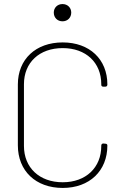

<svg xmlns="http://www.w3.org/2000/svg" viewBox="-20 -917 601 946"><path d="M288 -812C313 -812 331 -830 331 -855C331 -879 313 -897 288 -897C263 -897 245 -879 245 -855C245 -830 263 -812 288 -812ZM289 9C421 9 509 -75 509 -200C509 -206 505 -209 499 -209L489 -210C483 -210 479 -206 479 -200V-198C479 -91 403 -19 289 -19C174 -19 98 -91 98 -198V-502C98 -609 174 -680 289 -680C403 -680 479 -609 479 -502V-499C479 -493 483 -490 489 -490H499C505 -490 509 -494 509 -500V-501C509 -625 421 -708 289 -708C156 -708 68 -625 68 -501V-201C68 -75 156 9 289 9Z"/></svg>

Font: Barlow Thin
Style: Regular
Weight: 250
Designer: Jeremy Tribby
Foundry: Tribby Type
Version: Version 1.422;hotconv 1.0.109;makeotfexe 2.5.65596